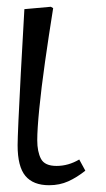

<svg xmlns="http://www.w3.org/2000/svg" viewBox="-20 -533 314 567"><path d="M125 14Q78 14 55 -13.5Q32 -41 32 -104Q32 -121 34.5 -177Q37 -233 41.5 -317.5Q46 -402 52 -506L130 -513L137 -509Q124 -428 113 -350.5Q102 -273 96 -212Q90 -151 90 -119Q90 -85 101 -64Q112 -43 147 -43Q182 -43 214 -62L232 -29Q207 -9 181.5 2.5Q156 14 125 14Z"/></svg>

Font: Literata 12pt Light
Style: Italic
Weight: 300
Italic angle: -2°
Designer: Latin by Veronika Burian and Jose Scaglione. Greek by Irene Vlachou. Cyrillic by Vera Evstafieva
Foundry: TypeTogether
Version: Version 3.002